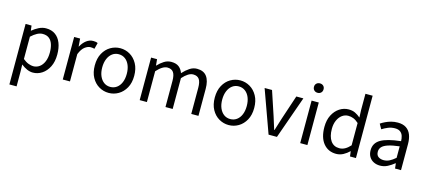

<svg xmlns="http://www.w3.org/2000/svg" viewBox="-65 -1313 4704 2119"><g transform="rotate(15 2286.5 -253.0)"><path d="M82 205.1V-486.1H150L156.9 -430H159.6Q192.7 -457.9 232.6 -478Q272.6 -498.1 314.6 -498.1Q377.4 -498.1 420.3 -467.5Q463.1 -437 485.2 -381.3Q507.3 -325.5 507.3 -250.4Q507.3 -167.6 477.7 -109Q448 -50.4 400.2 -19.2Q352.3 12 296.8 12Q263.9 12 229.7 -2.9Q195.5 -17.8 162.1 -44.3L164.3 40.5V205.1ZM282.6 -57.2Q322.8 -57.2 354.4 -80.3Q385.9 -103.3 404.1 -146.5Q422.4 -189.7 422.4 -249.7Q422.4 -303.3 409.3 -343.7Q396.2 -384 368.1 -406.5Q340 -428.9 294.2 -428.9Q263.8 -428.9 232 -412.3Q200.2 -395.8 164.3 -362.5V-107.8Q197.6 -80.2 228.3 -68.7Q259 -57.2 282.6 -57.2Z M637 0V-486.1H705L711.9 -397.6H714.6Q739.5 -444.1 775.1 -471.1Q810.8 -498.1 852.9 -498.1Q868.9 -498.1 881.2 -495.9Q893.5 -493.7 904.7 -488.1L886.6 -417.9Q876.2 -420.9 866.8 -422.4Q857.3 -423.9 842.2 -423.9Q811.4 -423.9 777.8 -399.1Q744.2 -374.3 719.3 -312.1V0Z M1163.2 12Q1103.6 12 1052.1 -18.1Q1000.7 -48.1 969.3 -105Q937.9 -161.9 937.9 -242.4Q937.9 -323.5 969.3 -380.8Q1000.7 -438 1052.1 -468Q1103.6 -498.1 1163.2 -498.1Q1222.7 -498.1 1273.9 -468Q1325 -438 1356.7 -380.8Q1388.4 -323.5 1388.4 -242.4Q1388.4 -161.9 1356.7 -105Q1325 -48.1 1273.9 -18.1Q1222.7 12 1163.2 12ZM1163.2 -56.5Q1205 -56.5 1236.8 -79.7Q1268.6 -102.9 1286 -144.8Q1303.4 -186.7 1303.4 -242.4Q1303.4 -298.1 1286 -340.3Q1268.6 -382.6 1236.8 -406.1Q1205 -429.6 1163.2 -429.6Q1121.4 -429.6 1089.9 -406.1Q1058.4 -382.6 1040.6 -340.3Q1022.9 -298.1 1022.9 -242.4Q1022.9 -186.7 1040.6 -144.8Q1058.4 -102.9 1089.9 -79.7Q1121.4 -56.5 1163.2 -56.5Z M1516 0V-486.1H1584L1590.9 -415.6H1593.6Q1625.5 -450.3 1663.5 -474.2Q1701.5 -498.1 1744.9 -498.1Q1801 -498.1 1832.6 -473.2Q1864.2 -448.2 1879.1 -405.5Q1917.1 -446.9 1956.2 -472.5Q1995.4 -498.1 2039.4 -498.1Q2114.9 -498.1 2151.1 -449.5Q2187.3 -401 2187.3 -308V0H2105.1V-297.4Q2105.1 -365.6 2083.3 -396.1Q2061.5 -426.7 2014.6 -426.7Q1986.4 -426.7 1956.5 -408.2Q1926.7 -389.7 1892.8 -352V0H1810.5V-297.4Q1810.5 -365.6 1788.7 -396.1Q1767 -426.7 1720.1 -426.7Q1665.3 -426.7 1598.3 -352V0Z M2534.2 12Q2474.6 12 2423.1 -18.1Q2371.7 -48.1 2340.3 -105Q2308.9 -161.9 2308.9 -242.4Q2308.9 -323.5 2340.3 -380.8Q2371.7 -438 2423.1 -468Q2474.6 -498.1 2534.2 -498.1Q2593.7 -498.1 2644.9 -468Q2696 -438 2727.7 -380.8Q2759.4 -323.5 2759.4 -242.4Q2759.4 -161.9 2727.7 -105Q2696 -48.1 2644.9 -18.1Q2593.7 12 2534.2 12ZM2534.2 -56.5Q2576 -56.5 2607.8 -79.7Q2639.6 -102.9 2657 -144.8Q2674.4 -186.7 2674.4 -242.4Q2674.4 -298.1 2657 -340.3Q2639.6 -382.6 2607.8 -406.1Q2576 -429.6 2534.2 -429.6Q2492.4 -429.6 2460.9 -406.1Q2429.4 -382.6 2411.6 -340.3Q2393.9 -298.1 2393.9 -242.4Q2393.9 -186.7 2411.6 -144.8Q2429.4 -102.9 2460.9 -79.7Q2492.4 -56.5 2534.2 -56.5Z M2988.4 0 2813 -486.1H2897.8L2989.7 -210Q3000.6 -174.8 3012.1 -138.4Q3023.7 -101.9 3034.6 -66.6H3038.6Q3049.4 -101.9 3061 -138.4Q3072.5 -174.8 3083.4 -210L3175.3 -486.1H3255.9L3084 0Z M3349.9 0V-486H3432V0ZM3390.5 -586Q3366.8 -586 3351.3 -601Q3335.7 -616 3335.7 -640.4Q3335.7 -664.2 3351.3 -678.9Q3366.8 -693.6 3390.5 -693.6Q3414.8 -693.6 3430.1 -678.9Q3445.3 -664.2 3445.3 -640.4Q3445.3 -616 3430.1 -601Q3414.8 -586 3390.5 -586Z M3761.6 12Q3670.5 12 3615.9 -54.7Q3561.4 -121.4 3561.4 -242.4Q3561.4 -321.3 3590.9 -378.5Q3620.4 -435.7 3668.3 -466.9Q3716.3 -498.1 3771.7 -498.1Q3814.6 -498.1 3845.5 -483.3Q3876.4 -468.6 3907.9 -441.8L3904.4 -525.2V-712.4H3986.7V0H3918.8L3911.8 -57.4H3909.1Q3880.9 -29.2 3843.1 -8.6Q3805.3 12 3761.6 12ZM3779.8 -57.2Q3813.7 -57.2 3844 -73.9Q3874.4 -90.5 3904.4 -123.6V-378.3Q3873.6 -406.2 3844.9 -417.6Q3816.2 -428.9 3785.9 -428.9Q3747 -428.9 3715.5 -405.7Q3684.1 -382.5 3665.2 -340.5Q3646.4 -298.5 3646.4 -243.2Q3646.4 -155.9 3681.2 -106.6Q3716.1 -57.2 3779.8 -57.2Z M4263.3 12Q4222.6 12 4190.2 -4.3Q4157.8 -20.5 4139.1 -51.5Q4120.4 -82.4 4120.4 -126.2Q4120.4 -208 4192.4 -250.2Q4264.4 -292.3 4419.7 -309Q4419.5 -339.5 4411 -367Q4402.5 -394.6 4380.5 -411.7Q4358.4 -428.9 4318.9 -428.9Q4277.1 -428.9 4240.1 -413.4Q4203 -397.9 4173.9 -379L4142 -435.4Q4164.3 -450.4 4194 -464.9Q4223.7 -479.4 4258.9 -488.7Q4294.1 -498 4333.1 -498Q4392.2 -498 4429.4 -473.3Q4466.6 -448.6 4484.2 -403.6Q4501.8 -358.6 4501.8 -297.7V0H4433.5L4427.1 -57.9H4423.8Q4388.7 -29.1 4348.8 -8.5Q4308.9 12 4263.3 12ZM4286.2 -56.5Q4321.6 -56.5 4353.1 -72.3Q4384.6 -88.1 4419.7 -118.9V-249.9Q4338 -240.4 4290.3 -224.5Q4242.6 -208.6 4222 -185.6Q4201.5 -162.7 4201.5 -131.5Q4201.5 -91.2 4226.3 -73.8Q4251.1 -56.5 4286.2 -56.5Z"/></g></svg>

Font: Source Sans 3 VF
Style: Regular
Weight: 200
Designer: Paul D. Hunt
Foundry: Adobe
Version: Version 3.046;hotconv 1.0.118;makeotfexe 2.5.65603